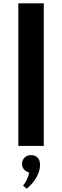

<svg xmlns="http://www.w3.org/2000/svg" viewBox="-20 -880 374 1158"><path d="M90.5 0V-860H244V0ZM141.5 258 119 239.5Q130.5 227 141.8 203.8Q153 180.5 155.5 160Q136.5 155.5 124.8 141.8Q113 128 113 108.5Q113 85.5 128.2 70.5Q143.5 55.5 167.5 55.5Q191.5 55.5 206.5 70.5Q221.5 85.5 221.5 116Q221.5 151 199.8 189.5Q178 228 141.5 258Z"/></svg>

Font: Spartan Thin
Style: Bold
Weight: 700
Version: Version 1.004